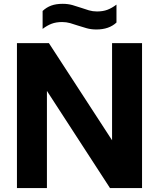

<svg xmlns="http://www.w3.org/2000/svg" viewBox="-20 -960 812 980"><path d="M66.5 0V-740H229.5L552 -244V-740H705V0H541.5L219.5 -496V0ZM472 -809.5Q445 -809.5 422 -816Q399 -822.5 377.5 -829.5Q357.5 -836.5 338 -842Q318.5 -847.5 297 -847.5Q266.5 -847.5 243.5 -838.8Q220.5 -830 197.5 -812.5V-904Q217 -922.5 241.5 -931.5Q266 -940.5 300 -940.5Q327 -940.5 350 -934Q373 -927.5 394.5 -920Q414.5 -913 434 -907.2Q453.5 -901.5 475 -901.5Q505.5 -901.5 528.5 -910.2Q551.5 -919 574.5 -936.5V-845Q536.5 -809.5 472 -809.5Z"/></svg>

Font: Encode Sans
Style: Bold
Weight: 700
Designer: Multiple Designers
Foundry: Impallari Type
Version: Version 3.002; ttfautohint (v1.8.3) -l 8 -r 50 -G 200 -x 14 